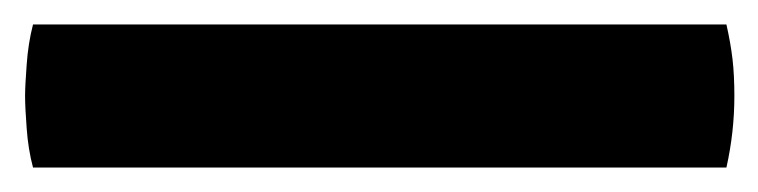

<svg xmlns="http://www.w3.org/2000/svg" viewBox="-28 40 620 157"><path d="M-1 177Q-5 162 -6.2 144.8Q-7.5 127.5 -7.5 118.5Q-7.5 110.5 -6.2 93Q-5 75.5 -1 60H566Q569.5 75.5 571 88.5Q572.5 101.5 572.5 118.5Q572.5 148 566 177Z"/></svg>

Font: Signika
Style: Bold
Weight: 700
Designer: Anna Giedry
Foundry: Anna Giedry
Version: Version 2.001